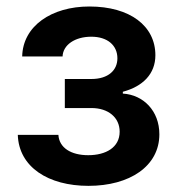

<svg xmlns="http://www.w3.org/2000/svg" viewBox="-20 -573 556 603"><path d="M163.4 -149.5H35.9C39.1 -48.3 131.7 10.7 257.8 10.7C387.1 10.7 480.5 -50.8 480.5 -151.3C480.5 -224.8 430.4 -275.2 365.8 -279.1V-284.8C428.3 -301.5 468 -340.6 468 -399.5C468 -491.5 388.5 -552.6 260.7 -552.6C141.3 -552.6 51.5 -490.8 49.7 -395.6H176.5C177.9 -432.2 215.6 -457.7 266.7 -457.7C317.8 -457.7 348.7 -430.4 348.7 -389.9C348.7 -352.6 320.3 -324.9 267 -324.9H183.6V-233.7H267C320.7 -233.7 355.8 -203.5 355.8 -159.4C355.8 -109.7 312.1 -85.6 257.1 -85.6C202.8 -85.6 165.8 -109 163.4 -149.5Z"/></svg>

Font: Margiela Sans Semi Bold
Style: Regular
Weight: 600
Designer: Stefan Endress, Andreas Faust
Version: Version 1.100;FEAKit 1.0